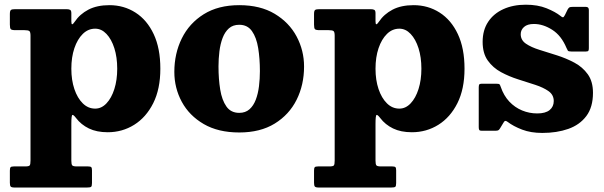

<svg xmlns="http://www.w3.org/2000/svg" viewBox="-20 -560 2634 837"><path d="M291 -260.5Q291 -310.5 304.2 -349.8Q317.5 -389 340.8 -412Q364 -435 395 -435Q422.5 -435 444.2 -412Q466 -389 478.5 -349.8Q491 -310.5 491 -260.5Q491 -211 478.5 -171.8Q466 -132.5 444.2 -109.5Q422.5 -86.5 395 -86.5Q364 -86.5 340.8 -109.5Q317.5 -132.5 304.2 -171.8Q291 -211 291 -260.5ZM23 -453Q23 -437 27 -432.8Q31 -428.5 48 -428.5H87Q103 -428.5 108 -424.5Q113 -420.5 113 -404.5V140Q113 156.5 109.5 161Q106 165.5 90 165.5H40.5Q29 165.5 26 169.2Q23 173 23 184V236.5Q23 249 26.5 253.2Q30 257.5 44 257.5H359Q373 257.5 377 254.5Q381 251.5 381 238V182.5Q381 171.5 377.5 168.5Q374 165.5 363.5 165.5H315Q299 165.5 295 161Q291 156.5 291 140.5V-20Q291 -58 295.8 -59Q300.5 -60 311.5 -45.5Q333.5 -16.5 367.5 0Q401.5 16.5 449.5 16.5Q513 16.5 565 -16Q617 -48.5 648 -110.2Q679 -172 679 -260.5Q679 -349.5 650 -411.2Q621 -473 570.5 -505.2Q520 -537.5 457 -537.5Q403 -537.5 365.5 -518Q328 -498.5 305.5 -465Q298.5 -454.5 294.8 -454.2Q291 -454 291 -467V-502.5Q291 -514 285.8 -517Q280.5 -520 269.5 -520H46Q33 -520 28 -516.8Q23 -513.5 23 -499Z M932.5 -270Q932.5 -303.5 936.5 -336Q940.5 -368.5 950.5 -394.8Q960.5 -421 978 -436.5Q995.5 -452 1023 -452Q1059 -452 1078.5 -424.2Q1098 -396.5 1105.5 -350.5Q1113 -304.5 1113 -250Q1113 -216.5 1109 -184Q1105 -151.5 1095 -125.2Q1085 -99 1067.5 -83.5Q1050 -68 1023 -68Q986.5 -68 967 -95.8Q947.5 -123.5 940 -169.5Q932.5 -215.5 932.5 -270ZM740 -246.5Q740 -176.5 772.5 -116.2Q805 -56 868.2 -19.2Q931.5 17.5 1023 17.5Q1114.5 17.5 1177.5 -21.2Q1240.5 -60 1273 -125Q1305.5 -190 1305.5 -270Q1305.5 -340 1273 -401Q1240.5 -462 1177.5 -499.8Q1114.5 -537.5 1023 -537.5Q931.5 -537.5 868.2 -498Q805 -458.5 772.5 -392.5Q740 -326.5 740 -246.5Z M1617 -260.5Q1617 -310.5 1630.2 -349.8Q1643.5 -389 1666.8 -412Q1690 -435 1721 -435Q1748.5 -435 1770.2 -412Q1792 -389 1804.5 -349.8Q1817 -310.5 1817 -260.5Q1817 -211 1804.5 -171.8Q1792 -132.5 1770.2 -109.5Q1748.5 -86.5 1721 -86.5Q1690 -86.5 1666.8 -109.5Q1643.5 -132.5 1630.2 -171.8Q1617 -211 1617 -260.5ZM1349 -453Q1349 -437 1353 -432.8Q1357 -428.5 1374 -428.5H1413Q1429 -428.5 1434 -424.5Q1439 -420.5 1439 -404.5V140Q1439 156.5 1435.5 161Q1432 165.5 1416 165.5H1366.5Q1355 165.5 1352 169.2Q1349 173 1349 184V236.5Q1349 249 1352.5 253.2Q1356 257.5 1370 257.5H1685Q1699 257.5 1703 254.5Q1707 251.5 1707 238V182.5Q1707 171.5 1703.5 168.5Q1700 165.5 1689.5 165.5H1641Q1625 165.5 1621 161Q1617 156.5 1617 140.5V-20Q1617 -58 1621.8 -59Q1626.5 -60 1637.5 -45.5Q1659.5 -16.5 1693.5 0Q1727.5 16.5 1775.5 16.5Q1839 16.5 1891 -16Q1943 -48.5 1974 -110.2Q2005 -172 2005 -260.5Q2005 -349.5 1976 -411.2Q1947 -473 1896.5 -505.2Q1846 -537.5 1783 -537.5Q1729 -537.5 1691.5 -518Q1654 -498.5 1631.5 -465Q1624.5 -454.5 1620.8 -454.2Q1617 -454 1617 -467V-502.5Q1617 -514 1611.8 -517Q1606.5 -520 1595.5 -520H1372Q1359 -520 1354 -516.8Q1349 -513.5 1349 -499Z M2449.5 -351Q2453 -343 2455.5 -339.2Q2458 -335.5 2470 -335.5H2534.5Q2543 -335.5 2545 -338.8Q2547 -342 2547 -350V-516.5Q2547 -530 2534.5 -530H2476.5Q2466 -530 2462.2 -527.8Q2458.5 -525.5 2454.5 -518.5L2442.5 -494Q2437.5 -484.5 2434 -484.5Q2430.5 -484.5 2423.5 -490.5Q2401 -508.5 2362.5 -524Q2324 -539.5 2272 -539.5Q2217 -539.5 2174.5 -520.2Q2132 -501 2108 -464.8Q2084 -428.5 2084 -377.5Q2084 -327.5 2106.5 -296Q2129 -264.5 2164.2 -245.5Q2199.5 -226.5 2239 -214Q2278.5 -201.5 2313.8 -190Q2349 -178.5 2371.5 -162.5Q2394 -146.5 2394 -119.5Q2394 -95 2376 -80.2Q2358 -65.5 2322 -65.5Q2287.5 -65.5 2256 -78.5Q2224.5 -91.5 2200.2 -117.2Q2176 -143 2163 -181Q2160 -190 2157.5 -192.5Q2155 -195 2143 -195H2079.5Q2071 -195 2069 -191.2Q2067 -187.5 2067 -178.5V-5.5Q2067 3.5 2069.5 6.8Q2072 10 2080 10H2139.5Q2150 10 2153.5 7.2Q2157 4.5 2160.5 -1.5L2175 -25.5Q2179 -32.5 2182.8 -33Q2186.5 -33.5 2192.5 -29Q2218 -9.5 2256 5Q2294 19.5 2344 19.5Q2407.5 19.5 2457.2 2Q2507 -15.5 2536 -54Q2565 -92.5 2565 -155.5Q2565 -205 2542.2 -236.5Q2519.5 -268 2483.8 -287Q2448 -306 2407.8 -318.8Q2367.5 -331.5 2331.5 -342.8Q2295.5 -354 2272.8 -369.5Q2250 -385 2250 -411Q2250 -429.5 2264.5 -442.5Q2279 -455.5 2307.5 -455.5Q2347.5 -455.5 2387.2 -430.2Q2427 -405 2449.5 -351Z"/></svg>

Font: Besley ExtraBold
Style: Regular
Weight: 800
Designer: Owen Earl
Foundry: indestructible type*
Version: Version 2.001